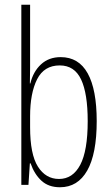

<svg xmlns="http://www.w3.org/2000/svg" viewBox="-20 -780 472 810"><path d="M107 -494Q107 -477 106.5 -459.5Q106 -442 106 -428H108Q120 -478 153 -508.5Q186 -539 236 -539Q312 -539 350 -470.5Q388 -402 388 -269Q388 -131 348 -60.5Q308 10 233 10Q185 10 155 -17.5Q125 -45 109 -91H106L100 0H70V-760H107ZM232 -504Q166 -504 136.5 -445.5Q107 -387 107 -290V-243Q107 -129 140 -77Q173 -25 229 -25Q287 -25 318.5 -84.5Q350 -144 350 -269Q350 -386 322 -445Q294 -504 232 -504Z"/></svg>

Font: Noto Sans Lao ExtraCondensed ExtraLight
Style: Regular
Weight: 200
Width: 2
Designer: Monotype Design Team
Foundry: Monotype Imaging Inc.
Version: Version 2.003; ttfautohint (v1.8.4.7-5d5b)